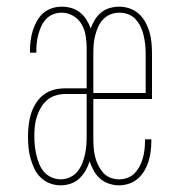

<svg xmlns="http://www.w3.org/2000/svg" viewBox="-20 -548 540 576"><path d="M162 8Q145 8 129.5 2Q114 -4 102 -15.5Q90 -27 83 -42Q76 -57 71.5 -73Q67 -89 65.5 -105.5Q64 -122 64 -139Q64 -156 66 -173Q68 -190 73 -206.5Q78 -223 87.5 -238Q97 -253 110.5 -263.5Q124 -274 141 -278.5Q158 -283 175 -283H240V-404Q240 -422 237 -440.5Q234 -459 225 -475Q216 -491 199.5 -500.5Q183 -510 165 -510Q152 -510 140 -505.5Q128 -501 119 -491.5Q110 -482 104.5 -470.5Q99 -459 95.5 -446.5Q92 -434 90.5 -421.5Q89 -409 89 -396V-390H70V-397Q70 -412 72 -427Q74 -442 78.5 -456.5Q83 -471 90.5 -484.5Q98 -498 109 -508Q120 -518 135 -523Q150 -528 165 -528Q180 -528 194 -524Q208 -520 219.5 -511Q231 -502 239 -489.5Q247 -477 252 -463Q257 -476 264.5 -488.5Q272 -501 283.5 -510.5Q295 -520 309.5 -524Q324 -528 338 -528Q354 -528 369.5 -522.5Q385 -517 397 -506Q409 -495 416.5 -481Q424 -467 428.5 -451.5Q433 -436 434.5 -419.5Q436 -403 436 -387V-251H260V-133Q260 -119 261 -105.5Q262 -92 265 -79Q268 -66 274 -53.5Q280 -41 289 -30.5Q298 -20 311 -15Q324 -10 337 -10Q350 -10 362.5 -14.5Q375 -19 384 -28.5Q393 -38 399 -49.5Q405 -61 408.5 -73.5Q412 -86 413.5 -99Q415 -112 415 -125V-130H434V-124Q434 -109 432 -93.5Q430 -78 425.5 -63.5Q421 -49 413 -35.5Q405 -22 393.5 -12Q382 -2 367 3Q352 8 337 8Q322 8 307 3Q292 -2 280.5 -12Q269 -22 261.5 -35.5Q254 -49 249 -64Q244 -49 236.5 -36Q229 -23 218 -12.5Q207 -2 192 3Q177 8 162 8ZM417 -269V-387Q417 -401 415.5 -414.5Q414 -428 411 -441.5Q408 -455 402 -467.5Q396 -480 387 -490Q378 -500 365 -505Q352 -510 338 -510Q325 -510 312 -505Q299 -500 289.5 -490Q280 -480 274.5 -467.5Q269 -455 265.5 -441.5Q262 -428 261 -414.5Q260 -401 260 -387V-269ZM162 -10Q176 -10 189.5 -16Q203 -22 212 -33Q221 -44 226.5 -57.5Q232 -71 235 -85Q238 -99 239 -113Q240 -127 240 -142V-266H175Q161 -266 146.5 -261.5Q132 -257 121 -247.5Q110 -238 102.5 -225Q95 -212 90.5 -198Q86 -184 84.5 -169Q83 -154 83 -140Q83 -125 84.5 -111Q86 -97 89 -83.5Q92 -70 97.5 -56.5Q103 -43 112 -32.5Q121 -22 134.5 -16Q148 -10 162 -10Z"/></svg>

Font: Iosevka Term Curly Thin
Style: Regular
Weight: 100
Designer: Belleve Invis
Foundry: Belleve Invis
Version: Version 32.3.0